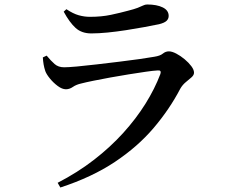

<svg xmlns="http://www.w3.org/2000/svg" viewBox="-20 -783 1040 856"><path d="M237 32Q326 -14 399 -70.5Q472 -127 529.5 -190.5Q587 -254 628.5 -320.5Q670 -387 695 -453Q701 -471 683 -469Q663 -468 629 -463Q595 -458 554 -451.5Q513 -445 472 -437.5Q431 -430 396.5 -423Q362 -416 343 -411Q320 -406 305 -395.5Q290 -385 274 -385Q257 -385 237.5 -399.5Q218 -414 202.5 -433Q187 -452 182 -466Q177 -481 174.5 -495.5Q172 -510 171 -527L188 -535Q207 -512 223.5 -497.5Q240 -483 266 -483Q284 -483 323 -486.5Q362 -490 412 -496Q462 -502 512.5 -508Q563 -514 604.5 -520Q646 -526 668 -530Q694 -534 706 -544Q718 -554 733 -554Q747 -554 766 -544Q785 -534 803 -519Q821 -504 833 -488Q845 -472 845 -459Q845 -448 833.5 -438Q822 -428 808 -416.5Q794 -405 784 -388Q736 -296 665 -212.5Q594 -129 492 -61Q390 7 249 53ZM387 -634Q344 -634 317 -658.5Q290 -683 264 -731L276 -742Q306 -722 331 -715Q356 -708 381 -708Q433 -708 475 -717Q517 -726 550 -735Q578 -742 593.5 -748Q609 -754 618 -758.5Q627 -763 636 -763Q679 -763 705.5 -750Q732 -737 732 -712Q732 -699 722.5 -690Q713 -681 689 -675Q660 -669 622 -662Q584 -655 542 -648.5Q500 -642 460 -638Q420 -634 387 -634Z"/></svg>

Font: Noto Serif KR SemiBold
Style: Regular
Weight: 600
Designer: Ryoko NISHIZUKA 西塚涼子 (kana & ideographs); Frank Grießhammer (Latin, Greek & Cyrillic); Wenlong ZHANG 张文龙 (bopomofo); San
Foundry: Adobe
Version: Version 2.003-H1;hotconv 1.1.1;makeotfexe 2.6.0